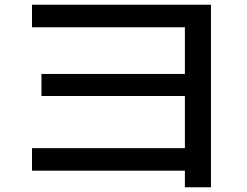

<svg xmlns="http://www.w3.org/2000/svg" viewBox="-20 -745 1040 810"><path d="M760 45V-25H115V-120H760V-340H155V-433H760V-630H115V-725H870V45Z"/></svg>

Font: M PLUS 2 Thin Medium
Style: Regular
Weight: 500
Version: Version 1.001